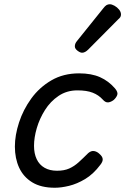

<svg xmlns="http://www.w3.org/2000/svg" viewBox="-20 -864 589 903"><path d="M238 19Q173 19 131.5 -6.5Q90 -32 70 -75.5Q50 -119 50 -175Q50 -228 69.5 -288Q89 -348 127 -400.5Q165 -453 221.5 -486Q278 -519 352 -519Q410 -519 450.5 -501Q491 -483 521 -448Q536 -430 531.5 -417.5Q527 -405 515 -394Q502 -384 489 -382.5Q476 -381 463 -396Q444 -417 416 -428Q388 -439 344 -439Q294 -439 255.5 -413Q217 -387 191.5 -346.5Q166 -306 153 -261.5Q140 -217 140 -178Q140 -142 152.5 -115.5Q165 -89 189.5 -75Q214 -61 248 -61Q282 -61 305.5 -71.5Q329 -82 349.5 -100.5Q370 -119 395 -144Q409 -156 423 -153.5Q437 -151 448 -140Q462 -128 463 -116Q464 -104 452 -89Q419 -45 380.5 -22Q342 1 305 10Q268 19 238 19ZM366 -616Q357 -616 344.5 -625.5Q332 -635 332 -646Q332 -653 334.5 -659Q337 -665 342 -671L465 -824Q474 -836 481 -840Q488 -844 496 -844Q506 -844 518.5 -837Q531 -830 540 -819Q549 -808 549 -796Q549 -788 545.5 -783Q542 -778 536 -773L395 -631Q380 -616 366 -616Z"/></svg>

Font: Playwrite HR
Style: Regular
Weight: 400
Designer: Veronika Burian, José Scaglione
Foundry: TypeTogether
Version: Version 1.002